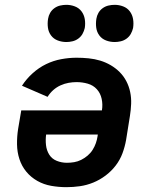

<svg xmlns="http://www.w3.org/2000/svg" viewBox="-20 -767 640 795"><path d="M255 8Q223 8 192 2.5Q161 -3 134.5 -18Q108 -33 89 -56Q70 -79 60.5 -108Q51 -137 50.5 -169Q50 -201 55 -233L68 -310H402Q406 -334 401 -357.5Q396 -381 381 -397.5Q366 -414 343.5 -420.5Q321 -427 297 -427Q281 -427 264 -424Q247 -421 230.5 -413.5Q214 -406 200.5 -394Q187 -382 177 -366L71 -412Q89 -440 115 -463.5Q141 -487 171 -501.5Q201 -516 233.5 -522Q266 -528 297 -528Q322 -528 347 -525.5Q372 -523 395 -516Q418 -509 438.5 -497Q459 -485 475.5 -468.5Q492 -452 503 -431Q514 -410 519 -386Q524 -362 523 -337Q522 -312 518 -287L502 -187Q497 -159 487 -132Q477 -105 459 -81.5Q441 -58 417 -40Q393 -22 366 -11Q339 0 311 4Q283 8 255 8ZM257 -93Q272 -93 287 -95.5Q302 -98 316 -105Q330 -112 342.5 -122.5Q355 -133 363.5 -146.5Q372 -160 377 -174.5Q382 -189 384 -203L385 -210H171Q168 -188 170.5 -166Q173 -144 184 -126.5Q195 -109 215 -101Q235 -93 257 -93ZM455 -593Q436 -593 419 -599.5Q402 -606 391.5 -620Q381 -634 378.5 -652Q376 -670 379 -689Q381 -702 387.5 -713.5Q394 -725 405 -733Q416 -741 429 -744Q442 -747 455 -747Q473 -747 490 -740.5Q507 -734 517.5 -720Q528 -706 531 -688Q534 -670 531 -651Q528 -638 521.5 -626.5Q515 -615 504 -607Q493 -599 480 -596Q467 -593 455 -593ZM255 -593Q236 -593 219 -599.5Q202 -606 191.5 -620Q181 -634 178.5 -652Q176 -670 179 -689Q181 -702 187.5 -713.5Q194 -725 205 -733Q216 -741 229 -744Q242 -747 255 -747Q273 -747 290 -740.5Q307 -734 317.5 -720Q328 -706 331 -688Q334 -670 331 -651Q328 -638 321.5 -626.5Q315 -615 304 -607Q293 -599 280 -596Q267 -593 255 -593Z"/></svg>

Font: Zed Sans Extended
Style: Bold Italic
Weight: 700
Width: 7
Italic angle: -9°
Designer: Belleve Invis
Foundry: Belleve Invis
Version: Version 1.0.0; ttfautohint (v1.8.4)